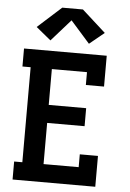

<svg xmlns="http://www.w3.org/2000/svg" viewBox="-63 -1027 727 1073"><g transform="rotate(5 300.0 -490.5)"><path d="M49 0V-101H95V-634H49V-735H513V-562H411V-634H214V-433H424V-332H214V-101H411V-173H513V0ZM192 -793 109 -861 242 -981H358L491 -861L408 -793L300 -915Z"/></g></svg>

Font: Iosevka Curly Slab Extended
Style: Bold
Weight: 700
Width: 7
Monospace: yes
Designer: Belleve Invis
Foundry: Belleve Invis
Version: Version 11.1.0; ttfautohint (v1.8.3)